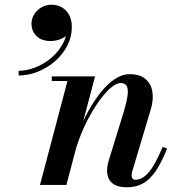

<svg xmlns="http://www.w3.org/2000/svg" viewBox="-20 -784 787 814"><path d="M519 10Q476 10 455 -8.2Q434 -26.5 434 -61Q434 -72 436.2 -83.8Q438.5 -95.5 441 -103.5L505 -311Q516.5 -349.5 520.5 -376.8Q524.5 -404 517.8 -418Q511 -432 491 -432Q472 -432 445.2 -407.8Q418.5 -383.5 390.2 -341.5Q362 -299.5 337 -245.8Q312 -192 296 -133H282.5Q294 -175.5 312.2 -222.2Q330.5 -269 354.5 -312.8Q378.5 -356.5 406.8 -392Q435 -427.5 466.2 -448.5Q497.5 -469.5 530 -469.5Q572.5 -469.5 596.5 -449.2Q620.5 -429 626 -395Q631.5 -361 619 -319.5L541 -58.5Q540 -54.5 539 -49.2Q538 -44 538 -40Q538 -32 541.8 -27Q545.5 -22 554.5 -22Q584.5 -22 612 -55Q639.5 -88 669.5 -161L688.5 -154.5Q665 -95.5 640.5 -59.2Q616 -23 586.5 -6.5Q557 10 519 10ZM149.5 0 266 -440.5H199.5V-460H383L261.5 0ZM59 -464V-484Q95 -484 132 -499Q169 -514 199.5 -540.5Q230 -567 248 -601.8Q266 -636.5 263.5 -676.5H282.5Q282.5 -655.5 269.2 -640.5Q256 -625.5 235.8 -617.8Q215.5 -610 195.5 -610Q155.5 -610 134.5 -631.5Q113.5 -653 113.5 -684Q113.5 -705 125 -723.2Q136.5 -741.5 155.8 -752.8Q175 -764 198.5 -764Q222.5 -764 242 -753Q261.5 -742 273 -721Q284.5 -700 284.5 -669Q284.5 -627 265 -589.8Q245.5 -552.5 213 -524.2Q180.5 -496 140.2 -480Q100 -464 59 -464Z"/></svg>

Font: Bodoni Moda 11pt SemiBold
Style: Italic
Weight: 600
Italic angle: -13°
Designer: Owen Earl
Foundry: indestructible type
Version: Version 2.004